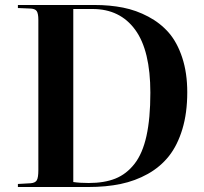

<svg xmlns="http://www.w3.org/2000/svg" viewBox="-20 -750 818 770"><path d="M51.8 0V-12.2L103 -15.1Q121.6 -16.6 127.7 -27.3Q133.8 -38.1 133.8 -67.9V-669.9Q133.8 -695.8 127.2 -705.6Q120.6 -715.3 100.1 -715.8L51.8 -717.8V-730H358.9Q420.4 -730 473.4 -719.5Q526.4 -709 574.7 -683.3Q623 -657.7 657 -618.7Q690.9 -579.6 710.9 -518.6Q731 -457.5 731 -379.9Q731 -296.9 711.4 -232.2Q691.9 -167.5 657.5 -124Q623 -80.6 572.8 -52.5Q522.5 -24.4 463.9 -12.2Q405.3 0 334 0ZM335.9 -16.1Q398.4 -16.1 442.9 -33.9Q487.3 -51.8 519.5 -93Q551.8 -134.3 567.4 -204.8Q583 -275.4 583 -377.9Q583 -547.4 522.2 -630.6Q461.4 -713.9 351.1 -713.9H273.9V-20Q300.3 -16.1 335.9 -16.1Z"/></svg>

Font: Display Semibold
Style: Regular
Weight: 600
Designer: Latin by Veronika Burian and Jose Scaglione. Greek by Irene Vlachou. Cyrillic by Vera Evstafieva.
Foundry: TypeTogether
Version: Version 3.002